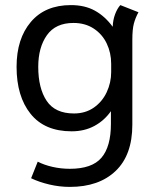

<svg xmlns="http://www.w3.org/2000/svg" viewBox="-20 -515 608 753"><path d="M102 184 128 119Q153 132 186 139.5Q219 147 254 147Q341 147 378 103.5Q415 60 415 -29V-79Q389 -42 350 -21Q311 0 261 0Q155 0 100 -68.5Q45 -137 45 -253Q45 -363 101 -429Q157 -495 258 -495Q313 -495 352.5 -473Q392 -451 422 -410Q423 -437 431.5 -459.5Q440 -482 452 -495L523 -467Q511 -445 505 -422.5Q499 -400 499 -359V-26Q499 93 433.5 155.5Q368 218 254 218Q213 218 173 208.5Q133 199 102 184ZM416 -232V-265Q416 -308 398.5 -344.5Q381 -381 347.5 -403Q314 -425 268 -425Q198 -425 164 -377Q130 -329 130 -253Q130 -169 163 -119.5Q196 -70 270 -70Q315 -70 348 -93Q381 -116 398.5 -153.5Q416 -191 416 -232Z"/></svg>

Font: Niramit
Style: Regular
Weight: 400
Version: Version 1.000; ttfautohint (v1.6)